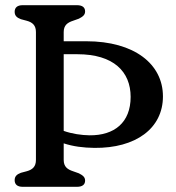

<svg xmlns="http://www.w3.org/2000/svg" viewBox="-20 -720 679 740"><path d="M225.5 -561V-596.5C225.5 -622.5 240 -633 261.5 -640L284 -648C298.5 -655.5 308 -662 308 -676C308 -691.5 297.5 -700 276.5 -700H67.5C46.5 -700 36.5 -690.5 36.5 -674.5C36.5 -660 44.5 -652 60.5 -646L83 -640C105 -634 118.5 -622.5 118.5 -596.5V-103.5C118.5 -77.5 105 -66 83 -60L60.5 -54C44.5 -48 36.5 -40 36.5 -25.5C36.5 -9.5 46.5 0 67.5 0H276.5C297.5 0 308 -8.5 308 -24C308 -38 298.5 -44.5 284 -52L261.5 -60C240 -67 225.5 -77.5 225.5 -103.5V-167.5C262 -155.5 301 -150.5 344 -150C502.5 -148.5 608 -224.5 608 -348.5C608 -473 498 -561 312.5 -561ZM325 -198.5C294 -199 258.5 -204 225.5 -215.5V-511H278.5C417.5 -511 483.5 -444 483.5 -346.5C483.5 -247.5 420.5 -197.5 325 -198.5Z"/></svg>

Font: dr Title
Style: Regular
Weight: 400
Version: Version 1.000;hotconv 1.0.109;makeotfexe 2.5.65596